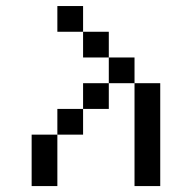

<svg xmlns="http://www.w3.org/2000/svg" viewBox="-20 -628 648 648"><path d="M434 -347.2H347.2V-434H434ZM260.4 -260.4V-173.6H173.6V-260.4ZM347.2 -347.2V-260.4H260.4V-347.2ZM260.4 -520.8H173.6V-607.6H260.4ZM173.6 -173.6V0H86.8V-173.6ZM347.2 -434H260.4V-520.8H347.2ZM434 -347.2H520.8V0H434Z"/></svg>

Font: 8-bit Operator+ 8
Style: Regular
Weight: 400
Designer: GrandChaos9000
Version: Version 1.3.0 - August 1, 2014